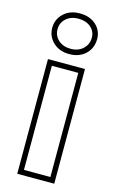

<svg xmlns="http://www.w3.org/2000/svg" viewBox="-125 -850 550 912"><g transform="rotate(15 150.5 -393.5)"><path d="M85 -13H215V-525H85ZM59 -551H241V13H59ZM66 -700Q66 -668 89.5 -647Q113 -626 150 -626Q187 -626 210.5 -648Q234 -670 234 -703Q234 -734 210.5 -754Q187 -774 150 -774Q113 -774 89.5 -753Q66 -732 66 -700ZM40 -700Q40 -742 70.5 -771Q101 -800 150 -800Q199 -800 229.5 -772.5Q260 -745 260 -703Q260 -658 229.5 -629Q199 -600 150 -600Q101 -600 70.5 -629Q40 -658 40 -700Z"/></g></svg>

Font: CMG Sans Outline
Style: Outline
Weight: 700
Designer: Julieta Ulanovsky
Foundry: Julieta Ulanovsky
Version: Version 7.200